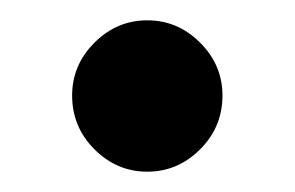

<svg xmlns="http://www.w3.org/2000/svg" viewBox="-20 -366 290 189"><path d="M125 -197Q95 -197 73 -219Q51 -241 51 -272Q51 -302 73 -324Q95 -346 125 -346Q155 -346 177 -324Q199 -302 199 -272Q199 -241 177 -219Q155 -197 125 -197Z"/></svg>

Font: Spectral SC
Style: Bold
Weight: 700
Designer: Jean-Baptiste Levee
Foundry: Production Type
Version: Version 2.001